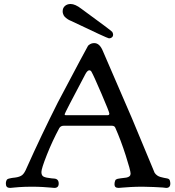

<svg xmlns="http://www.w3.org/2000/svg" viewBox="-20 -918 860 944"><path d="M288.1 -862.3Q288.1 -878.9 299.3 -888.7Q310.5 -898.4 327.1 -898.4Q349.6 -898.4 379.9 -875Q527.3 -767.6 532.2 -760.7Q536.1 -752.9 536.1 -748Q536.1 -739.3 530.3 -734.4Q524.4 -729.5 516.6 -729.5H515.6Q508.8 -729.5 329.1 -815.4L324.2 -817.4Q320.3 -819.3 318.4 -820.3Q316.4 -821.3 312 -824.2Q307.6 -827.1 304.7 -829.6Q301.8 -832 298.3 -835.4Q294.9 -838.9 293 -842.8Q291 -846.7 289.6 -851.6Q288.1 -856.4 288.1 -862.3ZM136.7 0Q120.1 0 103.5 0.5Q86.9 1 74.2 2Q61.5 2.9 51.8 3.9Q42 4.9 36.1 5.4Q30.3 5.9 29.3 5.9Q8.8 5.9 8.8 -14.6Q8.8 -19.5 9.3 -22.9Q9.8 -26.4 11.2 -29.3Q12.7 -32.2 13.7 -34.2Q14.6 -36.1 18.1 -37.6Q21.5 -39.1 22.5 -39.6Q23.4 -40 28.8 -41Q34.2 -42 35.6 -42.5Q37.1 -43 44.4 -43.9Q51.8 -44.9 53.7 -44.9Q77.1 -47.9 88.9 -57.1Q100.6 -66.4 111.3 -92.8Q181.6 -250 263.7 -413.1Q408.2 -686.5 413.1 -693.4Q415 -695.3 418.9 -698.2Q429.7 -706.1 443.4 -706.1Q469.7 -706.1 485.4 -668L628.9 -335.9Q738.3 -71.3 740.2 -68.4Q751 -52.7 769 -47.9Q787.1 -43 800.3 -41Q813.5 -39.1 815.4 -29.3Q817.4 -21.5 817.4 -15.6Q817.4 5.9 796.9 5.9L780.3 3.9Q763.7 2.9 735.8 1.5Q708 0 681.6 0Q649.4 0 623 1.5Q596.7 2.9 581.5 4.4Q566.4 5.9 563.5 5.9Q543 5.9 543 -10.7Q543 -15.6 543.5 -19.5Q543.9 -23.4 545.4 -26.9Q546.9 -30.3 547.4 -32.2Q547.9 -34.2 551.8 -36.1Q555.7 -38.1 557.6 -38.6Q559.6 -39.1 565.4 -40Q571.3 -41 574.7 -41.5Q578.1 -42 586.9 -43Q595.7 -43.9 601.6 -44.9Q622.1 -48.8 622.1 -64.5Q622.1 -79.1 598.1 -153.8Q574.2 -228.5 546.9 -290Q543 -299.8 529.3 -299.8H293.9Q278.3 -299.8 271.5 -288.1Q237.3 -224.6 210.4 -156.7Q183.6 -88.9 183.6 -72.3Q183.6 -54.7 194.8 -49.3Q206.1 -43.9 234.4 -41Q243.2 -41 247.1 -40Q268.6 -38.1 268.6 -15.6Q268.6 5.9 247.1 5.9Q244.1 5.9 230 4.4Q215.8 2.9 190.9 1.5Q166 0 136.7 0ZM508.8 -351.6Q517.6 -351.6 517.6 -359.4Q517.6 -367.2 479 -457Q440.4 -546.9 429.7 -565.4Q425.8 -572.3 418.9 -572.3Q410.2 -572.3 400.4 -554.7Q297.9 -361.3 297.9 -356.4Q297.9 -351.6 303.7 -351.6Z"/></svg>

Font: Goudy Bookletter 1911
Style: Regular
Weight: 400
Version: Version 2010.07.03